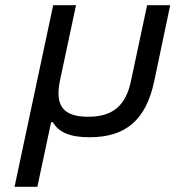

<svg xmlns="http://www.w3.org/2000/svg" viewBox="-20 -520 676 740"><path d="M36 200H124L177 -49H184C206 -10 250 9 325 9C464 9 542 -57 574 -205L636 -500H547L485 -209C465 -112 414 -70 320 -70C224 -70 191 -112 211 -209L273 -500H185Z"/></svg>

Font: LT Wave Mono
Style: Italic
Weight: 400
Designer: Daniel Lyons
Version: Version 2.5 (Glyphs App)